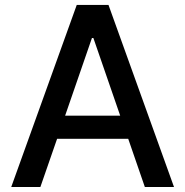

<svg xmlns="http://www.w3.org/2000/svg" viewBox="-20 -747 740 767"><path d="M558.6 0 492.2 -192.5H208.1L141.3 0H24.9L286.6 -727.3H413.4L675.1 0ZM240.1 -284.8H460.2L353 -595.2H347.3Z"/></svg>

Font: TID UI Medium
Style: Regular
Weight: 500
Designer: The TID Project Authors
Foundry: Bakken & Bæck
Version: Version 1.001;hotconv 1.0.109;makeotfexe 2.5.65596